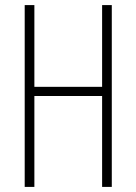

<svg xmlns="http://www.w3.org/2000/svg" viewBox="-20 -734 536 754"><path d="M419 0H381V-357H115V0H77V-714H115V-393H381V-714H419Z"/></svg>

Font: Noto Sans Khmer UI ExtraCondensed ExtraLight
Style: Regular
Weight: 200
Width: 2
Designer: Danh Hong and the Monotype Design Team
Foundry: Monotype Imaging Inc.
Version: Version 2.002; ttfautohint (v1.8.4.7-5d5b)